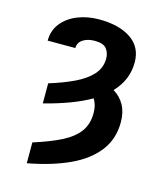

<svg xmlns="http://www.w3.org/2000/svg" viewBox="-112 -620 767 915"><g transform="rotate(15 271.0 -162.5)"><path d="M107.2 -82V-181.1Q177.6 -202.8 230.8 -228.3Q284.1 -253.9 313.9 -287.5Q343.8 -321 343.8 -366.8Q343.8 -394.2 328.3 -414.2Q312.9 -434.3 270.2 -434.3Q234.4 -434.3 211.5 -419Q188.6 -403.8 188.6 -377.1H52.2Q52.2 -427.2 80.8 -463.2Q109.4 -499.3 157.5 -518.8Q205.6 -538.4 263.8 -538.4Q362.9 -538.4 421.3 -498.8Q479.8 -459.2 479.8 -383.5Q479.8 -296.9 416.5 -230.8Q451.3 -210.2 470.5 -175.2Q489.7 -140.3 489.7 -91.3Q489.7 -7.8 442.8 52.4Q396 112.6 310.2 152Q224.4 191.4 107.2 213.1V110.4Q189.3 84.5 243.8 56.8Q298.3 29.1 325.6 -8Q353 -45.1 353 -99.8Q353 -141 334.9 -168Q289.8 -142 232.6 -120.7Q175.4 -99.4 107.2 -82Z"/></g></svg>

Font: Interface
Style: Bold
Weight: 700
Designer: Rasmus Andersson
Foundry: rsms
Version: Version 1.8